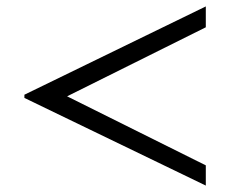

<svg xmlns="http://www.w3.org/2000/svg" viewBox="-20 -554 725 598"><path d="M621 24V-39L189 -254L621 -469V-534L56 -259V-249Z"/></svg>

Font: XITS Math
Style: Regular
Weight: 400
Designer: MicroPress Inc., with final additions and corrections provided by Coen Hoffman, Elsevier (retired)
Version: Version 1.108